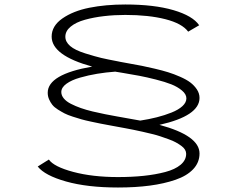

<svg xmlns="http://www.w3.org/2000/svg" viewBox="-20 -726 1090 855"><path d="M868.5 -42.5Q868.5 -2.5 840.5 27.2Q812.5 57 761.8 74.5Q711 92 647.2 100.5Q583.5 109 505.5 109Q369 109 274.2 82.2Q179.5 55.5 148 15.5L197.5 -15.5Q220 16.5 306 39.5Q392 62.5 505.5 62.5Q567.5 62.5 619.8 57Q672 51.5 715.8 40Q759.5 28.5 784.2 7.8Q809 -13 809 -41Q809 -50.5 803.8 -59.5Q798.5 -68.5 787 -76.8Q775.5 -85 763 -92Q750.5 -99 730.8 -106Q711 -113 695.2 -118.5Q679.5 -124 655.2 -129.8Q631 -135.5 615.5 -139.2Q600 -143 574.5 -148Q549 -153 537.2 -155.2Q525.5 -157.5 503 -161.5Q492.5 -163.5 470.5 -167.5Q442.5 -172.5 428 -175.5Q413.5 -178.5 386.2 -184.2Q359 -190 343.2 -194.5Q327.5 -199 304.2 -206.5Q281 -214 267.5 -221Q254 -228 237.8 -238.2Q221.5 -248.5 213 -259.2Q204.5 -270 198.5 -283.8Q192.5 -297.5 192.5 -313Q192.5 -395 390.5 -429.5Q210 -479 210 -563Q210 -610.5 257.8 -643.8Q305.5 -677 377.8 -691.5Q450 -706 538 -706Q666.5 -706 752.5 -680.8Q838.5 -655.5 867 -613.5L818 -585Q791 -621.5 716.5 -640.5Q642 -659.5 538 -659.5Q489 -659.5 443.5 -654.2Q398 -649 358.2 -638Q318.5 -627 294.8 -607.5Q271 -588 271 -562.5Q271 -539.5 292.5 -521Q314 -502.5 359.8 -488.2Q405.5 -474 431 -468Q456.5 -462 509 -452Q514 -451 516 -450.5Q526.5 -448.5 558.2 -442.8Q590 -437 612.2 -432.8Q634.5 -428.5 669.2 -420.2Q704 -412 729 -404.2Q754 -396.5 782 -384.2Q810 -372 827.5 -358.8Q845 -345.5 856.8 -327.8Q868.5 -310 868.5 -290Q868.5 -210 690 -170Q868.5 -122 868.5 -42.5ZM518 -204.5Q597 -190.5 604.5 -189Q644 -195 678.5 -203.8Q713 -212.5 743.8 -224.8Q774.5 -237 792.2 -253.2Q810 -269.5 810 -288Q810 -306.5 790.2 -323Q770.5 -339.5 742.8 -350.5Q715 -361.5 673.5 -372Q632 -382.5 600.2 -388.5Q568.5 -394.5 529 -401Q512.5 -403.5 505 -405Q503.5 -405 499.5 -405.8Q495.5 -406.5 493.5 -407Q452 -404 412.8 -397.5Q373.5 -391 336 -380.2Q298.5 -369.5 275.8 -353Q253 -336.5 253 -316Q253 -301 264.2 -287.5Q275.5 -274 295.5 -263.8Q315.5 -253.5 339.5 -245Q363.5 -236.5 393 -229.5Q422.5 -222.5 448 -217.5Q473.5 -212.5 501 -207.5Q512.5 -205.5 518 -204.5Z"/></svg>

Font: League Mono Extended UltraLight
Style: Regular
Weight: 200
Width: 9
Designer: Tyler Finck
Foundry: The League of Moveable Type / Tyler Finck
Version: Version 2.210